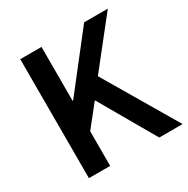

<svg xmlns="http://www.w3.org/2000/svg" viewBox="-167 -886 1010 1033"><g transform="rotate(-30 338.0 -369.5)"><path d="M94 0V-739H226V-404H229L491 -739H638L410 -451L676 0H531L331 -347L226 -215V0Z"/></g></svg>

Font: Noto Sans SC SemiBold
Style: Regular
Weight: 600
Designer: Ryoko NISHIZUKA 西塚涼子 (kana, bopomofo & ideographs); Paul D. Hunt (Latin, Greek & Cyrillic); Sandoll Communications 산돌커뮤니
Foundry: Adobe
Version: Version 2.004-H2;hotconv 1.0.118;makeotfexe 2.5.65603